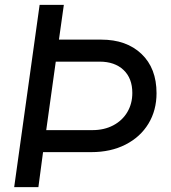

<svg xmlns="http://www.w3.org/2000/svg" viewBox="-20 -765 699 785"><path d="M38 0 142 -745H241L221 -603H394Q497 -603 558.5 -544.5Q620 -486 620 -384Q620 -314 587 -259.5Q554 -205 493.5 -174Q433 -143 353 -143H156L137 0ZM169 -233H358Q406 -233 443 -252.5Q480 -272 500.5 -306.5Q521 -341 521 -385Q521 -445 485 -479Q449 -513 387 -513H208Z"/></svg>

Font: Plus Jakarta Sans Medium
Style: Italic
Weight: 500
Italic angle: -8°
Designer: Gumpita Rahayu
Foundry: Tokotype
Version: Version 2.071; ttfautohint (v1.8.4.7-5d5b);gftools[0.9.29]